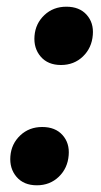

<svg xmlns="http://www.w3.org/2000/svg" viewBox="-20 -545 302 573"><path d="M83 -438Q86 -475 112.5 -500Q139 -525 178 -525Q217 -525 238.5 -501Q260 -477 257 -441Q254 -402 227.5 -376.5Q201 -351 162 -351Q123 -351 101.5 -376Q80 -401 83 -438ZM11 -79Q14 -116 40.5 -141Q67 -166 106 -166Q145 -166 166.5 -142Q188 -118 185 -82Q182 -43 155.5 -17.5Q129 8 90 8Q51 8 29.5 -17Q8 -42 11 -79Z"/></svg>

Font: Idrija
Style: Bold Italic
Weight: 700
Italic angle: -11.3°
Designer: Julieta Ulanovsky
Foundry: Julieta Ulanovsky
Version: Version 7.200